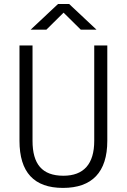

<svg xmlns="http://www.w3.org/2000/svg" viewBox="-20 -918 626 948"><path d="M291 9.8C434.1 9.8 509.8 -67.4 509.8 -222.7V-693.4H445.3V-222.7C445.3 -108.4 393.6 -50.3 293 -50.3C187.5 -50.3 140.6 -108.4 140.6 -222.7V-693.4H76.2V-222.7C76.2 -67.4 147.9 9.8 291 9.8ZM131.3 -771.5H209L293.9 -855.5L378.9 -771.5H456.5L321.3 -898.4H266.6Z"/></svg>

Font: Cascadia Mono Light
Style: Regular
Weight: 300
Monospace: yes
Designer: Aaron Bell
Foundry: Saja Typeworks
Version: Version 2404.023